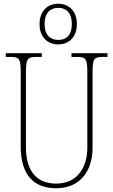

<svg xmlns="http://www.w3.org/2000/svg" viewBox="-20 -999 608 1029"><path d="M292 -761C348 -761 392 -799 392 -870C392 -941 348 -979 292 -979C236 -979 192 -941 192 -870C192 -799 236 -761 292 -761ZM293 -785C251 -785 219 -809 219 -870C219 -932 251 -957 293 -957C333 -957 365 -932 365 -870C365 -809 333 -785 293 -785ZM281 10C414 10 476 -89 476 -205V-607C476 -683 482 -694 532 -694H556V-714H363V-694H392C442 -694 448 -683 448 -607V-207C448 -112 402 -15 281 -15C183 -15 119 -75 119 -210V-606C119 -684 126 -694 175 -694H204V-714H11V-694H35C85 -694 91 -683 91 -608V-214C91 -54 168 10 281 10Z"/></svg>

Font: Noto Serif Bengali Condensed Thin
Style: Regular
Weight: 100
Width: 3
Designer: Juan Bruce, Universal Thirst, Indian Type Foundry and the Monotype Design Team.
Foundry: Monotype Imaging Inc.
Version: Version 2.003